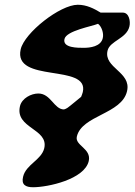

<svg xmlns="http://www.w3.org/2000/svg" viewBox="-20 -500 566 807"><path d="M251 -336C259 -371 366 -389 392 -400C407 -389 417 -360 412 -340C404 -304 358 -299 332 -299C308 -299 242 -298 251 -336ZM77 243C69 276 87 287 119 287C181 287 335 254 353 177C365 124 294 112 303 74C324 -16 492 -20 514 -117C533 -198 415 -214 432 -287C442 -329 512 -337 524 -389C529 -410 523 -447 496 -447H403C375 -464 344 -480 307 -480C232 -480 83 -362 67 -293C34 -148 356 -235 328 -113C327 -110 323 -96 321 -93C312 -86 273 -53 264 -47C262 -45 251 -40 249 -40C207 -40 194 -107 141 -107C111 -107 72 -87 64 -54C42 40 185 40 166 123C154 173 89 191 77 243Z"/></svg>

Font: Charger
Style: OversprayIt
Weight: 400
Designer: Jasper
Foundry: Cannot Into Space Fonts
Version: Version 0.980